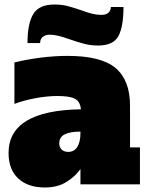

<svg xmlns="http://www.w3.org/2000/svg" viewBox="-20 -818 655 852"><path d="M601 -164V0H337V-68Q315 -36 275.5 -11Q236 14 179 14Q104 14 61 -26Q18 -66 18 -139Q18 -328 339 -333Q336 -367 313 -379.5Q290 -392 235 -392Q190 -392 138.5 -382.5Q87 -373 44 -357V-541Q97 -554 159 -562Q221 -570 280 -570Q429 -570 493 -516Q557 -462 557 -349V-164ZM337 -234Q292 -234 267.5 -222Q243 -210 243 -182Q243 -165 253.5 -154.5Q264 -144 283 -144Q309 -144 323 -166Q337 -188 337 -228ZM291 -643Q260 -654 239.5 -659Q219 -664 200 -664Q181 -664 169.5 -654Q158 -644 158 -627H102Q102 -713 127.5 -755.5Q153 -798 222 -798Q253 -798 278.5 -791.5Q304 -785 339 -773Q369 -762 389 -757Q409 -752 430 -752Q452 -752 462 -762.5Q472 -773 472 -787H528Q528 -700 505.5 -658Q483 -616 415 -616Q384 -616 356 -623Q328 -630 291 -643Z"/></svg>

Font: Alfa Slab One
Style: Regular
Weight: 400
Designer: JM Sole
Foundry: JM Sole
Version: Version 2.000